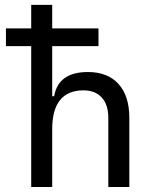

<svg xmlns="http://www.w3.org/2000/svg" viewBox="-20 -752 626 772"><path d="M415.5 0V-278.3Q415.5 -331.1 389.2 -359.9Q362.8 -388.7 315.9 -388.7Q189.9 -388.7 189.9 -232.4V0H105.5V-566.4H3.9V-637.7H105.5V-732.4H189.9V-637.7H376V-566.4H189.9V-365.2H197.8Q214.4 -462.4 333.5 -462.4Q413.1 -462.4 456.5 -414.3Q500 -366.2 500 -278.3V0Z"/></svg>

Font: Cascadia Mono SemiLight
Style: Regular
Weight: 350
Monospace: yes
Designer: Aaron Bell
Foundry: Saja Typeworks
Version: Version 2404.023; ttfautohint (v1.8.4)